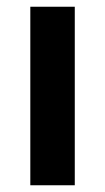

<svg xmlns="http://www.w3.org/2000/svg" viewBox="-20 -550 312 570"><path d="M70 -530H202V0H70Z"/></svg>

Font: Golos Text DemiBold
Style: Regular
Weight: 600
Designer: A.Korolkova, Vitaly Kuzmin
Foundry: ParaType Ltd
Version: Version 2.002